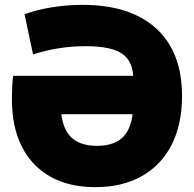

<svg xmlns="http://www.w3.org/2000/svg" viewBox="-20 -760 799 790"><path d="M319 -740Q516 -740 622.5 -643Q729 -546 729 -365Q729 -248 686 -164Q643 -80 563 -35Q483 10 372 10Q264 10 187.5 -33Q111 -76 70 -156.5Q29 -237 29 -351Q29 -376 30.5 -406.5Q32 -437 34 -448H583V-290H162L229 -343Q229 -247 265 -203.5Q301 -160 379 -160Q457 -160 493 -203.5Q529 -247 529 -343V-430Q529 -506 484 -538Q439 -570 332 -570Q276 -570 222.5 -561.5Q169 -553 116 -536L81 -701Q127 -719 190.5 -729.5Q254 -740 319 -740Z"/></svg>

Font: M PLUS 1 Black
Style: Regular
Weight: 900
Designer: Coji Morishita
Foundry: UNDERFOREST DESIGN
Version: Version 1.001